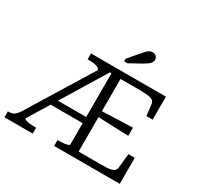

<svg xmlns="http://www.w3.org/2000/svg" viewBox="-193 -1162 1416 1383"><g transform="rotate(30 514.5 -470.0)"><path d="M248 -296H536L546 -245H225ZM570 -388Q615 -390 660.5 -391.5Q706 -393 752.5 -395Q799 -397 845 -398V-330Q800 -332 754 -333.5Q708 -335 662 -337Q616 -339 570 -341ZM419 0V-49H427Q450 -49 470 -51Q490 -53 502.5 -57.5Q515 -62 515 -68V-660H502L142 -70Q142 -64 154 -59Q166 -54 185.5 -51.5Q205 -49 229 -49H241V0H6V-49H11Q31 -49 44.5 -54Q58 -59 70 -71Q82 -83 94 -103L417 -628Q417 -641 404.5 -648Q392 -655 372 -658Q352 -661 327 -661H316V-710H939V-519H887L876 -613Q874 -631 861 -640.5Q848 -650 821 -653.5Q794 -657 751 -657H592V-53H775Q807 -53 830 -54.5Q853 -56 868 -61Q883 -66 890.5 -75Q898 -84 900 -97L912 -216H965V0ZM631 -895 551 -802V-780H579L684 -838Q700 -848 712.5 -857Q725 -866 732 -877Q739 -888 739 -900Q739 -915 727.5 -927.5Q716 -940 697 -940Q684 -940 672.5 -934Q661 -928 651.5 -918Q642 -908 631 -895Z"/></g></svg>

Font: Roboto Serif Light
Style: Regular
Weight: 300
Designer: Greg Gazdowicz
Foundry: Commercial Type
Version: Version 1.008